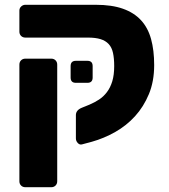

<svg xmlns="http://www.w3.org/2000/svg" viewBox="-20 -591 704 802"><path d="M323 12Q313 15 305 6.5Q297 -2 297 -13V-110Q297 -131 322 -141L354 -154Q375 -163 393.5 -175Q412 -187 426.5 -206Q441 -225 449 -251.5Q457 -278 457 -315Q457 -347 452 -370Q447 -393 434 -407Q421 -421 400 -427.5Q379 -434 347 -434H86Q75 -434 68 -441Q61 -448 61 -459V-547Q61 -557 68.5 -564Q76 -571 86 -571H380Q447 -571 493.5 -554.5Q540 -538 569 -506.5Q598 -475 611 -428Q624 -381 624 -319Q624 -251 602 -198Q580 -145 544 -105.5Q508 -66 461 -39.5Q414 -13 364 1ZM86 191Q75 191 68 184Q61 177 61 166V-321Q61 -332 68 -339Q75 -346 86 -346H194Q205 -346 212 -339Q219 -332 219 -321V166Q219 177 212 184Q205 191 194 191ZM297 -245Q275 -245 275 -267V-315Q275 -337 297 -337H345Q367 -337 367 -315V-267Q367 -245 345 -245Z"/></svg>

Font: Fz Rubik
Style: Bold
Weight: 700
Designer: Hubert and Fischer
Foundry: Hubert and Fischer
Version: Vit hóa bi FontZin.com